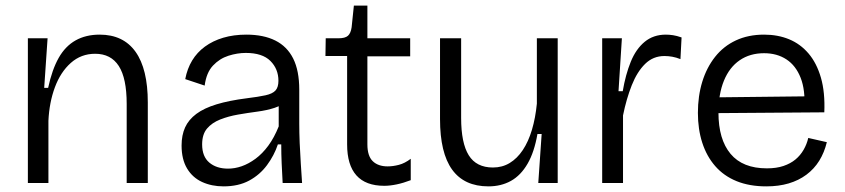

<svg xmlns="http://www.w3.org/2000/svg" viewBox="-20 -650 3000 682"><path d="M79 0V-311V-514H149L137 -338H151Q165 -403 188.5 -444.5Q212 -486 248.5 -506.5Q285 -527 334 -527Q418 -527 461.5 -466Q505 -405 505 -286V0H430V-281Q430 -372 402 -415.5Q374 -459 318 -459Q268 -459 231.5 -426.5Q195 -394 175 -340Q155 -286 152 -221V0Z M774 12Q732 12 698 -3.5Q664 -19 644.5 -51.5Q625 -84 625 -133Q625 -170 637.5 -197.5Q650 -225 677.5 -245.5Q705 -266 749.5 -279.5Q794 -293 857 -301Q898 -306 923 -311.5Q948 -317 958.5 -328.5Q969 -340 969 -363Q969 -405 940.5 -433.5Q912 -462 853 -462Q823 -462 791.5 -452Q760 -442 736.5 -417Q713 -392 707 -346L638 -369Q645 -406 662.5 -435Q680 -464 708 -484.5Q736 -505 773 -516Q810 -527 855 -527Q916 -527 958 -506Q1000 -485 1021.5 -442Q1043 -399 1043 -331V-211Q1043 -179 1044.5 -142Q1046 -105 1048.5 -68.5Q1051 -32 1053 0H984Q982 -36 980.5 -69.5Q979 -103 979 -137H967Q954 -98 928.5 -63.5Q903 -29 865 -8.5Q827 12 774 12ZM790 -51Q814 -51 838.5 -59.5Q863 -68 887.5 -86Q912 -104 933 -132.5Q954 -161 970 -201V-296L998 -293Q983 -276 955.5 -267Q928 -258 894 -253.5Q860 -249 825.5 -243Q791 -237 762 -225.5Q733 -214 715.5 -193.5Q698 -173 698 -137Q698 -94 723.5 -72.5Q749 -51 790 -51Z M1345 10Q1279 10 1246 -27Q1213 -64 1213 -137V-451H1136L1137 -514H1182Q1206 -514 1216 -523Q1226 -532 1229 -553L1237 -630H1285V-514H1437V-450H1285V-137Q1285 -96 1304 -77.5Q1323 -59 1357 -59Q1376 -59 1397 -64.5Q1418 -70 1439 -86V-10Q1413 0 1389 5Q1365 10 1345 10Z M1715 12Q1629 12 1586 -47.5Q1543 -107 1543 -227V-514H1618V-231Q1618 -142 1645 -98.5Q1672 -55 1731 -55Q1764 -55 1790.5 -71Q1817 -87 1837 -117Q1857 -147 1869.5 -189Q1882 -231 1887 -282V-514H1961V-223V0H1892L1904 -174H1889Q1878 -110 1854 -68.5Q1830 -27 1795 -7.5Q1760 12 1715 12Z M2119 0V-282V-514H2189L2177 -326H2192Q2202 -385 2220.5 -430.5Q2239 -476 2270 -501.5Q2301 -527 2345 -527Q2357 -527 2370.5 -525Q2384 -523 2401 -517L2397 -440Q2382 -446 2368 -448.5Q2354 -451 2340 -451Q2300 -451 2271.5 -423Q2243 -395 2224 -347Q2205 -299 2193 -240V0Z M2702 12Q2642 12 2596.5 -6.5Q2551 -25 2520.5 -60Q2490 -95 2474.5 -143Q2459 -191 2459 -249Q2459 -309 2474.5 -359.5Q2490 -410 2520 -448Q2550 -486 2594 -506.5Q2638 -527 2694 -527Q2743 -527 2783 -510.5Q2823 -494 2852 -460Q2881 -426 2896 -374Q2911 -322 2908 -251L2504 -248V-304L2861 -308L2837 -266Q2841 -330 2824 -373.5Q2807 -417 2773.5 -439Q2740 -461 2694 -461Q2644 -461 2607.5 -436Q2571 -411 2551.5 -363.5Q2532 -316 2532 -250Q2532 -155 2575 -103.5Q2618 -52 2704 -52Q2738 -52 2763 -60.5Q2788 -69 2805.5 -83.5Q2823 -98 2834.5 -118Q2846 -138 2851 -160L2917 -145Q2908 -108 2890 -79Q2872 -50 2844.5 -29.5Q2817 -9 2781.5 1.5Q2746 12 2702 12Z"/></svg>

Font: Bricolage Grotesque 24pt Light
Style: Regular
Weight: 300
Designer: Mathieu Triay
Foundry: Atelier Triay
Version: Version 1.001;gftools[0.9.33.dev8+g029e19f]